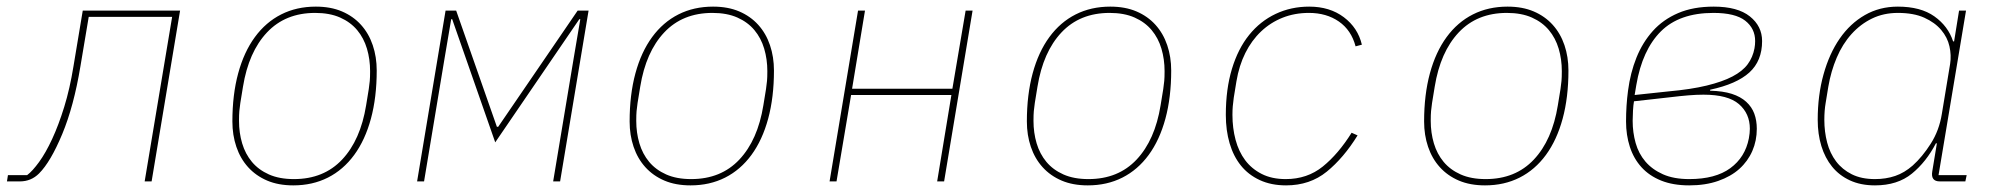

<svg xmlns="http://www.w3.org/2000/svg" viewBox="-20 -548 6040 580"><path d="M4 -19H62Q78 -31 98 -58.5Q118 -86 137.5 -128Q157 -170 174 -225Q191 -280 202 -348L230 -516H524L438 0H417L500 -497H248L223 -348Q203 -227 168 -143Q133 -59 98 -24Q74 0 40 0H1Z M866 12Q821 12 787 -2.5Q753 -17 729.5 -43Q706 -69 694 -104.5Q682 -140 682 -181Q682 -262 699.5 -326.5Q717 -391 750 -436Q783 -481 829.5 -504.5Q876 -528 934 -528Q979 -528 1013 -513.5Q1047 -499 1070.5 -473Q1094 -447 1106 -411.5Q1118 -376 1118 -335Q1118 -254 1100.5 -189.5Q1083 -125 1050 -80Q1017 -35 970.5 -11.5Q924 12 866 12ZM868 -7Q958 -7 1013.5 -66Q1069 -125 1086 -230L1094 -279Q1096 -293 1097 -303.5Q1098 -314 1098 -333Q1098 -369 1088.5 -401Q1079 -433 1059 -457Q1039 -481 1007.5 -495Q976 -509 932 -509Q842 -509 786.5 -450Q731 -391 714 -286L706 -237Q704 -223 703 -212.5Q702 -202 702 -183Q702 -147 711.5 -115Q721 -83 741 -59Q761 -35 792.5 -21Q824 -7 868 -7Z M1326 -516H1358L1481 -165H1485L1725 -516H1758L1672 0H1651L1713 -372L1733 -490H1730L1476 -118L1346 -490H1343L1323 -372L1261 0H1240Z M2066 12Q2021 12 1987 -2.5Q1953 -17 1929.5 -43Q1906 -69 1894 -104.5Q1882 -140 1882 -181Q1882 -262 1899.5 -326.5Q1917 -391 1950 -436Q1983 -481 2029.5 -504.5Q2076 -528 2134 -528Q2179 -528 2213 -513.5Q2247 -499 2270.5 -473Q2294 -447 2306 -411.5Q2318 -376 2318 -335Q2318 -254 2300.5 -189.5Q2283 -125 2250 -80Q2217 -35 2170.5 -11.5Q2124 12 2066 12ZM2068 -7Q2158 -7 2213.5 -66Q2269 -125 2286 -230L2294 -279Q2296 -293 2297 -303.5Q2298 -314 2298 -333Q2298 -369 2288.5 -401Q2279 -433 2259 -457Q2239 -481 2207.5 -495Q2176 -509 2132 -509Q2042 -509 1986.5 -450Q1931 -391 1914 -286L1906 -237Q1904 -223 1903 -212.5Q1902 -202 1902 -183Q1902 -147 1911.5 -115Q1921 -83 1941 -59Q1961 -35 1992.5 -21Q2024 -7 2068 -7Z M2572 -516H2593L2554 -280H2857L2897 -516H2918L2832 0H2811L2854 -261H2551L2507 0H2486Z M3266 12Q3221 12 3187 -2.5Q3153 -17 3129.5 -43Q3106 -69 3094 -104.5Q3082 -140 3082 -181Q3082 -262 3099.5 -326.5Q3117 -391 3150 -436Q3183 -481 3229.5 -504.5Q3276 -528 3334 -528Q3379 -528 3413 -513.5Q3447 -499 3470.5 -473Q3494 -447 3506 -411.5Q3518 -376 3518 -335Q3518 -254 3500.5 -189.5Q3483 -125 3450 -80Q3417 -35 3370.5 -11.5Q3324 12 3266 12ZM3268 -7Q3358 -7 3413.5 -66Q3469 -125 3486 -230L3494 -279Q3496 -293 3497 -303.5Q3498 -314 3498 -333Q3498 -369 3488.5 -401Q3479 -433 3459 -457Q3439 -481 3407.5 -495Q3376 -509 3332 -509Q3242 -509 3186.5 -450Q3131 -391 3114 -286L3106 -237Q3104 -223 3103 -212.5Q3102 -202 3102 -183Q3102 -147 3111.5 -115Q3121 -83 3141 -59Q3161 -35 3192.5 -21Q3224 -7 3268 -7Z M3865 12Q3820 12 3785.5 -4Q3751 -20 3728.5 -48Q3706 -76 3694.5 -115Q3683 -154 3683 -201Q3683 -279 3701.5 -340Q3720 -401 3753.5 -442.5Q3787 -484 3833.5 -506Q3880 -528 3935 -528Q3997 -528 4039.5 -496Q4082 -464 4094 -413L4075 -408Q4062 -457 4024.5 -483Q3987 -509 3934 -509Q3891 -509 3854.5 -494.5Q3818 -480 3789.5 -453Q3761 -426 3742 -388Q3723 -350 3715 -302L3707 -253Q3705 -238 3704 -227Q3703 -216 3703 -201Q3703 -161 3712.5 -125.5Q3722 -90 3741.5 -64Q3761 -38 3791.5 -22.5Q3822 -7 3864 -7Q3929 -7 3976 -45Q4023 -83 4063 -147L4081 -139Q4039 -71 3988 -29.5Q3937 12 3865 12Z M4466 12Q4421 12 4387 -2.5Q4353 -17 4329.5 -43Q4306 -69 4294 -104.5Q4282 -140 4282 -181Q4282 -262 4299.5 -326.5Q4317 -391 4350 -436Q4383 -481 4429.5 -504.5Q4476 -528 4534 -528Q4579 -528 4613 -513.5Q4647 -499 4670.5 -473Q4694 -447 4706 -411.5Q4718 -376 4718 -335Q4718 -254 4700.5 -189.5Q4683 -125 4650 -80Q4617 -35 4570.5 -11.5Q4524 12 4466 12ZM4468 -7Q4558 -7 4613.5 -66Q4669 -125 4686 -230L4694 -279Q4696 -293 4697 -303.5Q4698 -314 4698 -333Q4698 -369 4688.5 -401Q4679 -433 4659 -457Q4639 -481 4607.5 -495Q4576 -509 4532 -509Q4442 -509 4386.5 -450Q4331 -391 4314 -286L4306 -237Q4304 -223 4303 -212.5Q4302 -202 4302 -183Q4302 -147 4311.5 -115Q4321 -83 4341 -59Q4361 -35 4392.5 -21Q4424 -7 4468 -7Z M5083 12Q5034 12 4998 -2.5Q4962 -17 4938.5 -43Q4915 -69 4903.5 -104.5Q4892 -140 4892 -181Q4892 -229 4898 -274Q4905 -328 4923.5 -374Q4942 -420 4973 -454.5Q5004 -489 5049.5 -508.5Q5095 -528 5157 -528Q5229 -528 5266 -498.5Q5303 -469 5303 -424Q5303 -364 5264.5 -329Q5226 -294 5146 -277V-274Q5185 -273 5211.5 -264.5Q5238 -256 5255 -240.5Q5272 -225 5279.5 -204.5Q5287 -184 5287 -159Q5287 -123 5273.5 -92Q5260 -61 5234.5 -38Q5209 -15 5170.5 -1.5Q5132 12 5083 12ZM5083 -7Q5162 -7 5207 -40Q5252 -73 5263 -130Q5266 -146 5266 -159Q5266 -205 5233 -233.5Q5200 -262 5126 -262Q5105 -262 5080.5 -260Q5056 -258 5023 -254L4916 -242Q4914 -231 4913 -214Q4912 -197 4912 -183Q4912 -148 4921 -116Q4930 -84 4950.5 -60Q4971 -36 5003.5 -21.5Q5036 -7 5083 -7ZM5021 -272Q5088 -278 5135.5 -289.5Q5183 -301 5213.5 -317Q5244 -333 5259.5 -354Q5275 -375 5280 -402Q5281 -407 5281.5 -413Q5282 -419 5282 -424Q5282 -462 5252 -485.5Q5222 -509 5156 -509Q5053 -509 4997 -453Q4941 -397 4923 -291L4918 -261Z M5644 12Q5601 12 5568.5 -3Q5536 -18 5514.5 -44.5Q5493 -71 5482 -107Q5471 -143 5471 -186Q5471 -260 5488.5 -323Q5506 -386 5537.5 -431.5Q5569 -477 5613.5 -502.5Q5658 -528 5713 -528Q5782 -528 5823.5 -498.5Q5865 -469 5880 -423H5883L5898 -516H5919L5836 -19H5921L5917 0H5840Q5812 0 5817 -30L5831 -115H5828Q5799 -59 5755.5 -23.5Q5712 12 5644 12ZM5644 -7Q5677 -7 5705 -16.5Q5733 -26 5758 -48Q5787 -74 5812.5 -114Q5838 -154 5846 -204L5871 -355Q5875 -381 5869 -408Q5863 -435 5844 -457.5Q5825 -480 5793 -494.5Q5761 -509 5713 -509Q5670 -509 5635 -492Q5600 -475 5573 -445Q5546 -415 5528.5 -374Q5511 -333 5503 -286L5495 -237Q5491 -214 5491 -186Q5491 -150 5499.5 -117.5Q5508 -85 5526.5 -60.5Q5545 -36 5574 -21.5Q5603 -7 5644 -7Z"/></svg>

Font: IBM Plex Mono Thin
Style: Italic
Weight: 100
Italic angle: -9°
Monospace: yes
Designer: Mike Abbink, Paul van der Laan, Pieter van Rosmalen
Foundry: Bold Monday
Version: Version 2.3